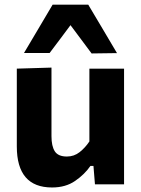

<svg xmlns="http://www.w3.org/2000/svg" viewBox="-20 -795 610 828"><path d="M204.5 13.5Q52.5 13.5 52.5 -163.5V-499L202 -503.5V-208Q202 -164.5 216.5 -142.2Q231 -120 268.5 -120Q299.5 -120 323.5 -139Q347.5 -158 365.5 -185V-499H515V0H389.5L383 -79.5H370Q345 -43 304 -14.8Q263 13.5 204.5 13.5ZM375 -564.5Q352.5 -595 329.8 -625.2Q307 -655.5 284 -686.5Q261.5 -656 239 -626.2Q216.5 -596.5 194 -566.5H83.5Q114 -618 145 -670.2Q176 -722.5 207 -775H360.5Q392 -722.5 422.8 -670.2Q453.5 -618 484.5 -566Z"/></svg>

Font: Commissioner
Style: Bold
Weight: 700
Designer: Kostas Bartsokas
Foundry: Kostas Bartsokas
Version: Version 1.000; ttfautohint (v1.8.3)